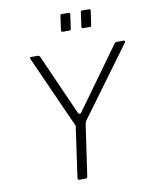

<svg xmlns="http://www.w3.org/2000/svg" viewBox="-101 -1028 869 1102"><g transform="rotate(-10 333.5 -477.0)"><path d="M660 -742Q665 -742 666.5 -738Q668 -734 664 -729L368 -326Q365 -321 363.5 -316.5Q362 -312 361 -303L319 -13Q318 -5 314.5 -2.5Q311 0 302 0H271Q264 0 262.5 -3.5Q261 -7 262 -13L302 -296Q304 -304 303.5 -308Q303 -312 300 -317L115 -730Q112 -736 113.5 -739Q115 -742 122 -742H157Q165 -742 168 -739Q171 -736 173 -731L328 -382Q337 -362 351 -382L605 -734Q609 -739 612.5 -740.5Q616 -742 623 -742H660ZM384 -942 373 -865Q372 -857 370 -855Q368 -853 359 -853H327Q319 -853 317 -856Q315 -859 316 -865L327 -945Q328 -951 329.5 -952.5Q331 -954 336 -954H375Q380 -954 382.5 -951Q385 -948 384 -942ZM503 -942 492 -865Q491 -857 489 -855Q487 -853 478 -853H446Q438 -853 436 -856Q434 -859 435 -865L446 -945Q447 -951 448.5 -952.5Q450 -954 455 -954H494Q499 -954 502 -951Q505 -948 503 -942Z"/></g></svg>

Font: Libre Franklin Thin ExtraLight
Style: Italic
Weight: 250
Italic angle: -8°
Version: Version 3.000